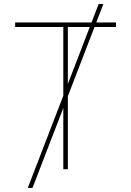

<svg xmlns="http://www.w3.org/2000/svg" viewBox="-20 -839 650 952"><path d="M117.7 92.8 469.2 -819.3H492.7L141.1 92.8ZM55.2 -705.1V-727.5H555.2V-705.1H316.4V0H293.9V-705.1Z"/></svg>

Font: Inter 18pt Thin
Style: Regular
Weight: 250
Designer: Rasmus Andersson
Foundry: rsms
Version: Version 4.001;git-66647c0bb